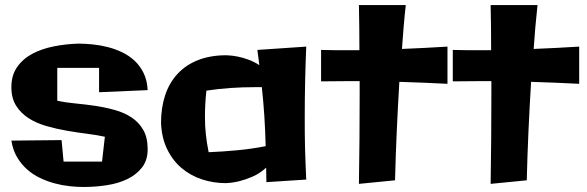

<svg xmlns="http://www.w3.org/2000/svg" viewBox="-20 -703 2318 758"><path d="M563 -113.8Q563 -70.8 541 -42.2Q519 -13.7 483.4 3.7Q447.8 21 402.3 28.1Q356.9 35.2 310.1 35.2Q284.2 35.2 254.6 32Q225.1 28.8 195.3 20.8Q165.5 12.7 137.5 -0.7Q109.4 -14.2 86.4 -34.7Q63.5 -55.2 47.1 -83Q30.8 -110.8 24.9 -147.9L223.1 -149.9L231 -64.9H382.8L394 -163.1Q363.8 -169.9 324.7 -174.8Q285.6 -179.7 244.6 -186.8Q203.6 -193.8 164.1 -205.1Q124.5 -216.3 93.8 -235.8Q63 -255.4 43.9 -285.2Q24.9 -314.9 24.9 -358.9Q24.9 -406.2 47.9 -438.7Q70.8 -471.2 108.2 -491Q145.5 -510.7 192.9 -520Q240.2 -529.3 289.1 -530.8Q314.9 -530.8 345 -527.8Q375 -524.9 404.8 -517.3Q434.6 -509.8 462.2 -496.6Q489.7 -483.4 511.5 -463.1Q533.2 -442.9 547.1 -414.3Q561 -385.7 563 -347.2L371.1 -338.9V-435.1H206.1V-305.2Q237.8 -298.3 276.9 -294.7Q315.9 -291 355.5 -285.2Q395 -279.3 432.4 -269Q469.7 -258.8 498.8 -239.7Q527.8 -220.7 545.4 -190.4Q563 -160.2 563 -113.8Z M1031.7 16.1Q1031.7 2 1031.2 -12.5Q1030.8 -26.9 1030.8 -41Q1004.9 -17.6 976.8 -5.6Q948.7 6.3 925.3 12.2Q897.9 19 871.1 20Q822.3 20 777.1 5.1Q731.9 -9.8 696.8 -39.6Q661.6 -69.3 639.9 -114Q618.2 -158.7 615.7 -217.8Q615.7 -277.3 631.8 -326.4Q647.9 -375.5 680.2 -410.6Q712.4 -445.8 760.3 -465.1Q808.1 -484.4 871.1 -484.9Q873 -484.9 886 -484.1Q898.9 -483.4 918 -479.7Q937 -476.1 959.5 -468Q981.9 -460 1003.9 -445.8L996.1 -505.9L1189 -519Q1183.1 -378.9 1183.1 -240.2Q1183.1 -206.5 1183.3 -176.5Q1183.6 -146.5 1184.3 -116.9Q1185.1 -87.4 1186.3 -57.4Q1187.5 -27.3 1189 5.9ZM803.7 -102.1Q861.8 -104.5 918 -109.9Q974.1 -115.2 1028.8 -126Q1027.3 -186.5 1023.7 -243.2Q1020 -299.8 1013.7 -358.9H985.8Q938.5 -358.9 890.9 -355.7Q843.3 -352.5 794.9 -345.2Q789.1 -293.9 789.1 -242.2Q789.1 -222.7 790 -205.8Q791 -189 792.7 -172.4Q794.4 -155.8 797.1 -138.7Q799.8 -121.6 803.7 -102.1Z M1746.6 -372.1Q1699.2 -374.5 1651.6 -376.5Q1604 -378.4 1556.6 -379.9Q1550.8 -282.7 1546.4 -186Q1542 -89.4 1539.6 8.8L1397 22.9Q1399.9 -155.8 1399.9 -331.1V-382.8H1364.7Q1335.4 -382.8 1306.2 -382.3Q1276.9 -381.8 1247.6 -381.8V-505.9Q1260.3 -505.9 1273.2 -505.4Q1286.1 -504.9 1299.8 -504.9H1398.9Q1398.9 -550.3 1398.4 -594.5Q1397.9 -638.7 1397 -683.1H1582Q1577.1 -639.2 1573.5 -595.9Q1569.8 -552.7 1566.9 -509.8Q1612.3 -511.7 1656.5 -513.9Q1700.7 -516.1 1746.6 -519Z M2266.6 -372.1Q2219.2 -374.5 2171.6 -376.5Q2124 -378.4 2076.7 -379.9Q2070.8 -282.7 2066.4 -186Q2062 -89.4 2059.6 8.8L1917 22.9Q1919.9 -155.8 1919.9 -331.1V-382.8H1884.8Q1855.5 -382.8 1826.2 -382.3Q1796.9 -381.8 1767.6 -381.8V-505.9Q1780.3 -505.9 1793.2 -505.4Q1806.2 -504.9 1819.8 -504.9H1918.9Q1918.9 -550.3 1918.5 -594.5Q1918 -638.7 1917 -683.1H2102.1Q2097.2 -639.2 2093.5 -595.9Q2089.8 -552.7 2086.9 -509.8Q2132.3 -511.7 2176.5 -513.9Q2220.7 -516.1 2266.6 -519Z"/></svg>

Font: Galindo
Style: Regular
Weight: 400
Version: Version 1.000